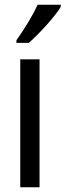

<svg xmlns="http://www.w3.org/2000/svg" viewBox="-20 -837 275 806"><path d="M235 -808V-817H138C117 -772 87 -722 49 -668V-657H101C142 -693 210 -766 235 -808ZM146 -51V-588H65V-51Z"/></svg>

Font: Noto Sans Tamil UI ExtraCondensed
Style: Regular
Weight: 400
Width: 2
Designer: Jelle Bosma - Monotype Design Team
Foundry: Monotype Imaging Inc.
Version: Version 2.004